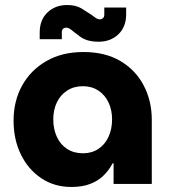

<svg xmlns="http://www.w3.org/2000/svg" viewBox="-20 -732 677 764"><path d="M264 12Q196 12 144 -23Q92 -58 63 -117.5Q34 -177 34 -252Q34 -330 68 -391.5Q102 -453 164.5 -489Q227 -525 312 -525Q398 -525 458.5 -489.5Q519 -454 551.5 -392.5Q584 -331 584 -255V0H432V-82H428Q414 -55 392 -33.5Q370 -12 338.5 0Q307 12 264 12ZM310 -122Q345 -122 371.5 -139.5Q398 -157 412 -188Q426 -219 426 -257Q426 -294 412 -324Q398 -354 371.5 -371.5Q345 -389 310 -389Q274 -389 247 -371.5Q220 -354 206 -324Q192 -294 192 -257Q192 -219 206 -188Q220 -157 247 -139.5Q274 -122 310 -122ZM373 -566Q347 -566 329 -571.5Q311 -577 298.5 -586.5Q286 -596 274 -605Q266 -612 258.5 -617Q251 -622 243 -622Q236 -622 231 -617.5Q226 -613 226 -604V-576H138V-603Q138 -653 169 -682.5Q200 -712 247 -712Q282 -712 304 -698.5Q326 -685 344 -673Q352 -667 360.5 -661Q369 -655 377 -655Q384 -655 389.5 -659.5Q395 -664 395 -674V-702H482V-675Q482 -625 451 -595.5Q420 -566 373 -566Z"/></svg>

Font: MuseoModerno SemiBold
Style: Bold
Weight: 700
Version: Version 1.001